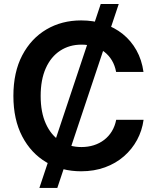

<svg xmlns="http://www.w3.org/2000/svg" viewBox="-20 -839 775 952"><path d="M175.3 92.8 479.5 -819.3H568.8L264.2 92.8ZM382.3 10.3Q285.6 10.3 209.7 -34.4Q133.8 -79.1 90.1 -162.8Q46.4 -246.6 46.4 -363.3Q46.4 -481 90.3 -564.7Q134.3 -648.4 210.2 -693.1Q286.1 -737.8 382.3 -737.8Q442.9 -737.8 495.4 -720.5Q547.9 -703.1 588.9 -670.2Q629.9 -637.2 656.5 -589.8Q683.1 -542.5 691.4 -482.4H555.7Q549.8 -514.6 534.7 -539.8Q519.5 -564.9 496.8 -582.3Q474.1 -599.6 445.6 -608.6Q417 -617.7 384.3 -617.7Q324.2 -617.7 278.3 -587.6Q232.4 -557.6 207 -500.7Q181.6 -443.8 181.6 -363.3Q181.6 -282.2 207.3 -225.6Q232.9 -168.9 278.6 -139.4Q324.2 -109.9 383.8 -109.9Q416.5 -109.9 445.1 -118.9Q473.6 -127.9 496.3 -145.3Q519 -162.6 534.4 -187.7Q549.8 -212.9 556.2 -245.1H691.9Q684.6 -191.4 659.7 -145.3Q634.8 -99.1 594.5 -64Q554.2 -28.8 500.5 -9.3Q446.8 10.3 382.3 10.3Z"/></svg>

Font: V-Inter
Style: SemiBold-600
Weight: 600
Designer: Rasmus Andersson
Foundry: rsms
Version: Version 4.000;git-4146feb